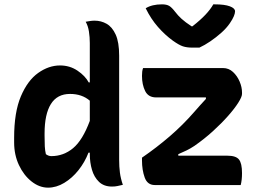

<svg xmlns="http://www.w3.org/2000/svg" viewBox="-20 -851 1190 883"><path d="M897 -632H865Q839 -632 821 -638Q803 -644 775 -664Q739 -690 706.5 -727Q674 -764 650 -813Q679 -831 725 -831Q746 -831 758 -824Q770 -817 786 -796Q798 -780 815 -764.5Q832 -749 861 -730H865Q902 -759 925 -783.5Q948 -808 961 -831H967Q1013 -831 1037 -822Q1061 -813 1061 -799Q1061 -790 1055.5 -776.5Q1050 -763 1037 -744Q1022 -722 998 -700.5Q974 -679 947.5 -661Q921 -643 897 -632ZM256 -550Q301 -550 336.5 -526Q372 -502 388 -472H393V-653Q393 -680 389 -706Q385 -732 374 -751Q385 -753 395 -754.5Q405 -756 415 -756Q445 -756 470.5 -741.5Q496 -727 512 -692Q528 -657 528 -595V-115Q528 -84 531.5 -57Q535 -30 545 -1Q532 2 520.5 4.5Q509 7 495 7Q458 7 435.5 -14.5Q413 -36 403 -70Q393 -104 393 -142V-149H387Q370 -105 341 -68.5Q312 -32 275.5 -10Q239 12 201 12Q161 12 125 -16.5Q89 -45 67 -92Q45 -139 45 -196V-217Q45 -335 76 -408Q107 -481 155.5 -515.5Q204 -550 256 -550ZM638 -538H1006Q1032 -538 1051.5 -520Q1071 -502 1082 -476Q1093 -450 1093 -426V-419Q1093 -406 1076 -379Q1059 -352 1029 -318Q999 -284 959.5 -248Q920 -212 874 -180Q856 -168 837.5 -159Q819 -150 800 -142V-135H1026Q1065 -135 1079 -117.5Q1093 -100 1093 -55Q1093 -23 1087 0H692Q658 0 645.5 -34.5Q633 -69 633 -113V-126Q700 -172 760.5 -224Q821 -276 874 -337Q888 -353 900 -366.5Q912 -380 927 -396V-403H698Q662 -403 647.5 -432.5Q633 -462 633 -502Q633 -513 634 -521.5Q635 -530 638 -538ZM191 -142Q203 -133 216 -133Q272 -133 316 -169.5Q360 -206 393 -295V-388Q357 -419 302 -419Q243 -419 214 -372.5Q185 -326 185 -237V-226Q185 -197 186 -178Q187 -159 191 -142Z"/></svg>

Font: Recursive Sn Csl St
Style: Bold
Weight: 700
Version: Version 1.079;hotconv 1.0.112;makeotfexe 2.5.65598; ttfautoh